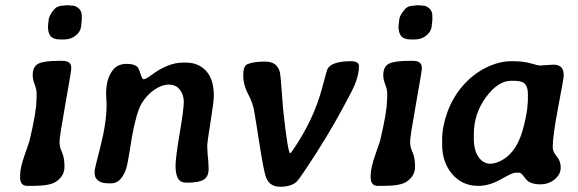

<svg xmlns="http://www.w3.org/2000/svg" viewBox="-20 -713 2220 737"><path d="M293.9 -651.9V-634.3L292 -620.6Q292 -594.7 272.5 -578.1Q252.9 -561.5 226.6 -561.5H210.9Q185.1 -561.5 174.6 -574Q164.1 -586.4 164.1 -610.8L165 -622.1L166.5 -633.3Q166.5 -652.3 188.5 -677.7Q200.2 -691.4 223.6 -691.4L236.3 -692.9H243.2Q249 -691.4 259.3 -691.4Q269.5 -691.4 281.7 -681.2Q293.9 -670.9 293.9 -651.9ZM206.5 -479.5H219.2Q253.4 -479.5 253.4 -453.6V-447.8Q253.4 -439.9 231 -314.2Q208.5 -188.5 208.5 -168.5Q208.5 -148.4 218 -128.2Q227.5 -107.9 227.5 -72.3Q227.5 -36.6 193.4 -14.6Q169.9 0.5 104 0.5H84.5Q57.1 0.5 57.1 -32.7V-39.1Q57.1 -68.4 75 -119.1Q92.8 -169.9 92.8 -170.9Q119.6 -282.7 119.6 -325.7L120.6 -337.4V-353.5Q120.6 -369.6 113 -388.9Q105.5 -408.2 105.5 -424.3Q105.5 -457 126.7 -468.3Q147.9 -479.5 206.5 -479.5Z M510.3 -452.6Q513.2 -448.7 519.5 -428.7Q525.9 -408.7 531.2 -408.7Q539.1 -408.7 559.6 -423.8Q625 -472.7 681.6 -472.7H694.3Q741.2 -472.7 771 -440.9Q800.8 -409.2 800.8 -345.2Q800.8 -323.2 788.1 -244.4Q775.4 -165.5 775.4 -153.3L775.9 -143.1Q776.9 -128.9 776.9 -121.6L779.8 -91.3Q780.8 -78.1 780.8 -64.5Q780.8 -34.7 761.7 -23.2Q742.7 -11.7 695.8 -11.7Q672.4 -11.7 663.1 -28.3Q653.8 -44.9 653.8 -76.2Q653.8 -107.4 669.7 -200.9Q685.5 -294.4 685.5 -321.8Q685.5 -349.1 670.4 -368.7Q655.3 -388.2 628.2 -388.2Q601.1 -388.2 572.3 -368.4Q543.5 -348.6 523.9 -316.4Q504.4 -284.2 486.8 -189.5Q486.8 -188.5 478 -134.5Q469.2 -80.6 464.4 -65.9Q444.8 -9.3 407.7 -9.3H397.5Q369.6 -9.3 356.4 -20Q343.3 -30.8 343.3 -47.9V-59.1Q343.3 -63.5 366.2 -153.3Q389.2 -243.2 389.2 -312.5L387.2 -351.6Q387.2 -413.1 415 -446.3Q433.1 -467.8 466.1 -467.8Q499 -467.8 510.3 -452.6Z M1000.5 -34.2Q991.7 -59.1 975.8 -161.4Q960 -263.7 954.8 -291.5Q949.7 -319.3 931.6 -353.5Q913.6 -387.7 913.6 -423.8Q913.6 -460 930.2 -466.8Q953.1 -476.6 998.5 -476.6Q1043.9 -476.6 1054.2 -436Q1057.1 -423.8 1061.5 -362.1Q1065.9 -300.3 1068.4 -278.3Q1085.4 -125 1093.8 -125Q1096.2 -125 1104.5 -137.2Q1184.6 -253.9 1216.8 -376.5Q1234.4 -442.4 1236.3 -446.8Q1252 -478 1326.2 -478Q1357.9 -478 1357.9 -459.5Q1357.9 -417 1330.1 -362.8Q1266.1 -238.3 1198.5 -132.6Q1130.9 -26.9 1118.7 -15.6Q1097.7 3.9 1055.7 3.9Q1013.7 3.9 1000.5 -34.2Z M1639.6 -651.9V-634.3L1637.7 -620.6Q1637.7 -594.7 1618.2 -578.1Q1598.6 -561.5 1572.3 -561.5H1556.6Q1530.8 -561.5 1520.3 -574Q1509.8 -586.4 1509.8 -610.8L1510.7 -622.1L1512.2 -633.3Q1512.2 -652.3 1534.2 -677.7Q1545.9 -691.4 1569.3 -691.4L1582 -692.9H1588.9Q1594.7 -691.4 1605 -691.4Q1615.2 -691.4 1627.4 -681.2Q1639.6 -670.9 1639.6 -651.9ZM1552.2 -479.5H1564.9Q1599.1 -479.5 1599.1 -453.6V-447.8Q1599.1 -439.9 1576.7 -314.2Q1554.2 -188.5 1554.2 -168.5Q1554.2 -148.4 1563.7 -128.2Q1573.2 -107.9 1573.2 -72.3Q1573.2 -36.6 1539.1 -14.6Q1515.6 0.5 1449.7 0.5H1430.2Q1402.8 0.5 1402.8 -32.7V-39.1Q1402.8 -68.4 1420.7 -119.1Q1438.5 -169.9 1438.5 -170.9Q1465.3 -282.7 1465.3 -325.7L1466.3 -337.4V-353.5Q1466.3 -369.6 1458.7 -388.9Q1451.2 -408.2 1451.2 -424.3Q1451.2 -457 1472.4 -468.3Q1493.7 -479.5 1552.2 -479.5Z M1798.8 -197.8V-180.2Q1798.8 -136.2 1816.7 -110.4Q1834.5 -84.5 1862.8 -84.5L1866.7 -85Q1883.8 -85 1910.6 -100.3Q1937.5 -115.7 1958.5 -148.4Q1979.5 -181.2 1992.2 -235.4Q2004.9 -289.6 2004.9 -310.5L2005.9 -319.3L2006.3 -332V-353Q2006.3 -378.4 1995.4 -390.6Q1984.4 -402.8 1954.6 -402.8H1941.4Q1891.6 -402.8 1845.2 -339.6Q1798.8 -276.4 1798.8 -197.8ZM1677.2 -158.2V-177.7Q1677.2 -227.1 1697.5 -283Q1717.8 -338.9 1756.1 -383.3Q1794.4 -427.7 1844.7 -452.9Q1895 -478 1941.4 -478H1950.2Q1989.3 -478 2017.8 -469.7Q2046.4 -461.4 2051.8 -461.4L2097.2 -464.4L2104 -464.8Q2143.6 -464.8 2143.6 -426.8V-418.5Q2143.6 -412.6 2122.6 -301.5Q2101.6 -190.4 2101.6 -148.4Q2101.6 -130.4 2116.9 -112.8Q2132.3 -95.2 2132.3 -69.6Q2132.3 -43.9 2109.4 -24.7Q2086.4 -5.4 2053.2 -5.4Q2020 -5.4 2003.4 -20.5Q1998 -25.4 1988.8 -38.1Q1979.5 -50.8 1971.7 -50.3Q1963.9 -49.8 1955.6 -49.8Q1947.3 -49.8 1902.6 -24.7Q1857.9 0.5 1815.9 0.5Q1754.4 0.5 1715.8 -44.7Q1677.2 -89.8 1677.2 -158.2Z"/></svg>

Font: Averia Libre
Style: Bold Italic
Weight: 700
Italic angle: -6.90001°
Version: Version 1.002